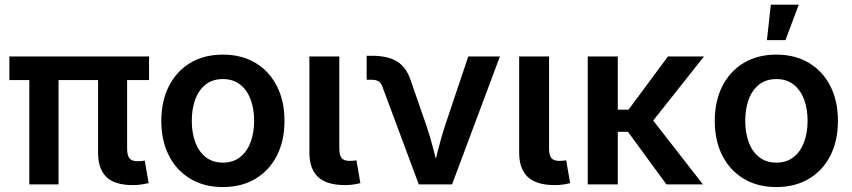

<svg xmlns="http://www.w3.org/2000/svg" viewBox="-20 -777 3591 809"><path d="M540 2.9Q462.9 2.9 428 -31.5Q393.1 -65.9 393.1 -134.3V-509.8H515.6V-151.9Q515.6 -122.6 525.4 -110.1Q535.2 -97.7 559.6 -97.7Q570.8 -97.7 577.4 -98.4Q584 -99.1 589.8 -100.6L606.4 -5.4Q595.2 -2.9 577.9 0Q560.5 2.9 540 2.9ZM103.5 0V-509.8H226.6V0ZM19.5 -439.5V-539.1H607.9V-439.5Z M918.9 11.2Q840.3 11.2 782 -23.7Q723.6 -58.6 691.7 -121.3Q659.7 -184.1 659.7 -267.6Q659.7 -351.1 691.7 -414.1Q723.6 -477.1 782 -512Q840.3 -546.9 918.9 -546.9Q998 -546.9 1056.4 -512Q1114.7 -477.1 1146.7 -414.1Q1178.7 -351.1 1178.7 -267.6Q1178.7 -184.1 1146.7 -121.3Q1114.7 -58.6 1056.4 -23.7Q998 11.2 918.9 11.2ZM918.9 -91.8Q962.4 -91.8 991.7 -115Q1021 -138.2 1035.9 -178Q1050.8 -217.8 1050.8 -267.6Q1050.8 -318.4 1035.9 -358.2Q1021 -397.9 991.7 -420.9Q962.4 -443.8 918.9 -443.8Q876 -443.8 846.7 -420.9Q817.4 -397.9 802.7 -358.2Q788.1 -318.4 788.1 -267.6Q788.1 -217.8 802.7 -178Q817.4 -138.2 846.7 -115Q876 -91.8 918.9 -91.8Z M1434.1 2.9Q1356.4 2.9 1320.1 -31.2Q1283.7 -65.4 1283.7 -134.3V-539.1H1409.7V-152.8Q1409.7 -123.5 1419.2 -111.3Q1428.7 -99.1 1453.1 -99.1Q1463.9 -99.1 1470.2 -99.9Q1476.6 -100.6 1481.9 -101.6L1498.5 -5.4Q1487.3 -2.4 1470.5 0.2Q1453.6 2.9 1434.1 2.9Z M1744.6 0 1591.8 -410.2Q1585.9 -427.2 1575.2 -434.1Q1564.5 -440.9 1545.9 -440.9H1524.9V-542H1548.3Q1614.3 -542 1653.3 -517.8Q1692.4 -493.7 1710.4 -438.5L1776.4 -248.5Q1793.5 -198.2 1806.2 -147.7Q1818.8 -97.2 1832 -45.9H1800.8Q1814 -97.2 1826.4 -147.7Q1838.9 -198.2 1855.5 -248.5L1953.1 -539.1H2086.4L1884.8 0Z M2317.9 2.9Q2240.2 2.9 2203.9 -31.2Q2167.5 -65.4 2167.5 -134.3V-539.1H2293.5V-152.8Q2293.5 -123.5 2303 -111.3Q2312.5 -99.1 2336.9 -99.1Q2347.7 -99.1 2354 -99.9Q2360.4 -100.6 2365.7 -101.6L2382.3 -5.4Q2371.1 -2.4 2354.2 0.2Q2337.4 2.9 2317.9 2.9Z M2583 -539.1V0H2456.5V-539.1ZM2946.3 -539.1 2694.8 -221.7H2548.3L2546.9 -314.9H2628.4L2794.4 -539.1ZM2788.1 0 2622.6 -226.1 2711.4 -295.9 2941.9 0Z M3251 11.2Q3172.4 11.2 3114 -23.7Q3055.7 -58.6 3023.7 -121.3Q2991.7 -184.1 2991.7 -267.6Q2991.7 -351.1 3023.7 -414.1Q3055.7 -477.1 3114 -512Q3172.4 -546.9 3251 -546.9Q3330.1 -546.9 3388.4 -512Q3446.8 -477.1 3478.8 -414.1Q3510.7 -351.1 3510.7 -267.6Q3510.7 -184.1 3478.8 -121.3Q3446.8 -58.6 3388.4 -23.7Q3330.1 11.2 3251 11.2ZM3251 -91.8Q3294.4 -91.8 3323.7 -115Q3353 -138.2 3367.9 -178Q3382.8 -217.8 3382.8 -267.6Q3382.8 -318.4 3367.9 -358.2Q3353 -397.9 3323.7 -420.9Q3294.4 -443.8 3251 -443.8Q3208 -443.8 3178.7 -420.9Q3149.4 -397.9 3134.8 -358.2Q3120.1 -318.4 3120.1 -267.6Q3120.1 -217.8 3134.8 -178Q3149.4 -138.2 3178.7 -115Q3208 -91.8 3251 -91.8ZM3211.4 -607.9 3228 -757.3H3345.7L3289.6 -607.9Z"/></svg>

Font: Inter 18pt SemiBold
Style: Regular
Weight: 600
Designer: Rasmus Andersson
Foundry: rsms
Version: Version 4.001;git-66647c0bb